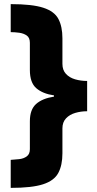

<svg xmlns="http://www.w3.org/2000/svg" viewBox="-20 -744 473 932"><path d="M32 32Q52 31 73.5 28.5Q95 26 110 15Q125 4 125 -20V-155Q125 -212 155 -239Q185 -266 242 -275V-281Q187 -289 156 -316Q125 -343 125 -404V-536Q125 -561 110 -571.5Q95 -582 73.5 -585Q52 -588 32 -588V-724Q136 -724 190 -706.5Q244 -689 263.5 -652Q283 -615 283 -558V-434Q283 -404 300 -385.5Q317 -367 344.5 -359Q372 -351 403 -351V-204Q373 -204 345.5 -196Q318 -188 300.5 -169.5Q283 -151 283 -121V0Q283 58 263 95.5Q243 133 189 150.5Q135 168 32 168Z"/></svg>

Font: Noto Sans Khmer Black
Style: Regular
Weight: 900
Version: Version 2.003